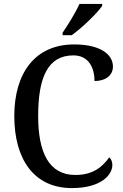

<svg xmlns="http://www.w3.org/2000/svg" viewBox="-20 -951 631 981"><path d="M300 -784V-771H346C399 -808 479 -886 502 -921V-931H386C366 -886 328 -825 300 -784ZM347 10C496 10 554 -57 554 -108C554 -126 547 -140 538 -147C505 -101 458 -57 365 -57C230 -57 175 -172 175 -358C175 -555 224 -668 355 -668C436 -668 463 -600 463 -537C520 -537 557 -566 557 -611C557 -674 491 -724 359 -724C157 -724 53 -575 53 -358C53 -137 154 10 347 10Z"/></svg>

Font: Noto Serif Bengali SemiCondensed
Style: Regular
Weight: 400
Width: 4
Designer: Juan Bruce, Universal Thirst, Indian Type Foundry and the Monotype Design Team.
Foundry: Monotype Imaging Inc.
Version: Version 2.003